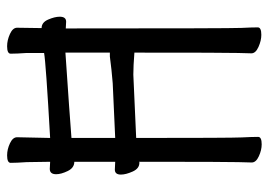

<svg xmlns="http://www.w3.org/2000/svg" viewBox="-128 -617 756 540"><g transform="rotate(-90 250.0 -347.0)"><path d="M114 11Q98 11 80.5 3Q63 -5 63 -17Q63 -29 64 -55Q65 -81 65 -332L66 -333H62Q46 -333 37.5 -352Q29 -371 29 -385Q29 -402 43 -402L65 -401V-516Q48 -516 39 -534.5Q30 -553 30 -567Q30 -585 45 -585L65 -584L64 -650Q62 -678 62 -695Q62 -705 83 -705Q100 -705 117 -697Q134 -689 134 -677L132 -584Q344 -596 371 -601V-650Q369 -678 369 -695Q369 -705 390 -705Q407 -705 424.5 -697Q442 -689 442 -677L441 -608Q457 -608 465 -589.5Q473 -571 473 -557Q473 -539 459 -539L440 -540Q440 -75 441.5 -46Q443 -17 443 0Q443 10 422 10Q406 10 388 2Q370 -6 370 -18Q370 -30 371 -56Q372 -82 372 -347Q334 -350 310 -350L132 -342Q132 -74 133.5 -45Q135 -16 135 1Q135 11 114 11ZM132 -401 286 -408Q324 -411 361 -416H372V-541Q194 -529 132 -524Z"/></g></svg>

Font: LXGW WenKai Mono Lite
Style: Regular
Weight: 400
Monospace: yes
Designer: LXGW / Fontworks Inc.
Foundry: LXGW / Fontworks Inc.
Version: Version 1.520; June 14, 2025